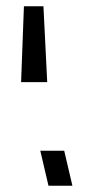

<svg xmlns="http://www.w3.org/2000/svg" viewBox="-20 -590 289 610"><path d="M130 -329H47L56 -570H118ZM210 0H134L108 -111H184Z"/></svg>

Font: Cairo
Style: Italic
Weight: 400
Italic angle: -13°
Designer: Mohamed Gaber, Accademia di Belle Arti di Urbino and others
Foundry: Kief Type Foundry, Accademia di Belle Arti di Urbino and others
Version: Version 3.011